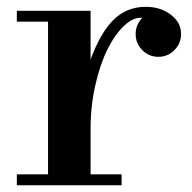

<svg xmlns="http://www.w3.org/2000/svg" viewBox="-20 -548 567 568"><path d="M29.8 0V-32.2H122.1V-483.9H29.8V-516.1H248V-372.1Q277.3 -451.7 316.2 -489.7Q355 -527.8 411.1 -527.8Q463.4 -527.8 496.1 -495.1Q515.6 -475.1 515.6 -447.3Q515.6 -419.4 496.1 -399.9Q476.6 -379.9 448.5 -379.9Q420.4 -379.9 400.9 -399.9Q381.3 -419.4 381.3 -447.3Q381.3 -475.1 400.9 -495.1Q375.5 -498 348.1 -472.7Q320.8 -447.3 298.6 -403.3Q276.4 -359.4 262.2 -296.9Q248 -234.4 248 -168.9V-32.2H339.8V0Z"/></svg>

Font: Fin Serif Display
Style: Italic
Weight: 400
Designer: J. Blake Harris
Version: Version 1.006;FEAKit 1.0